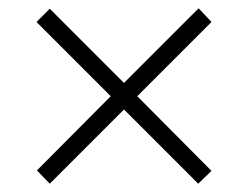

<svg xmlns="http://www.w3.org/2000/svg" viewBox="-20 -590 599 463"><path d="M100 -147 69 -179 247 -358 68 -537 100 -569 279 -390 459 -570 490 -537 311 -358 490 -178 458 -147 279 -326Z"/></svg>

Font: Noto Serif Light
Style: Italic
Weight: 300
Italic angle: -12°
Designer: Monotype Design Team
Foundry: Monotype Imaging Inc.
Version: Version 2.013